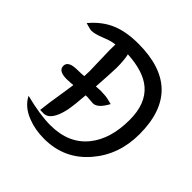

<svg xmlns="http://www.w3.org/2000/svg" viewBox="-209 -976 1192 1192"><g transform="rotate(45 387.0 -380.0)"><path d="M347 36Q267 36 202 10Q122 -21 90 -85Q224 -51 314 -51Q477 -51 562 -159Q640 -257 640 -423Q640 -565 559 -634Q488 -695 344 -703Q354 -662 354 -592Q354 -565 341 -364Q332 -243 322 -194Q295 -73 232 -73Q232 -73 203 -74Q207 -121 231 -269Q250 -389 250 -462Q250 -492 247 -577Q244 -649 246 -691Q217 -690 163 -668Q109 -646 78 -646Q73 -646 51 -652Q40 -655 26 -659Q89 -735 169 -767Q241 -796 344 -796Q746 -796 746 -403Q746 -223 638 -97Q525 36 347 36ZM354 -338Q325 -338 269 -331.5Q213 -325 184 -325Q111 -325 111 -369Q111 -413 191 -413Q231 -413 261 -417Q301 -418 384 -424Q415 -422 422 -422Q439 -422 487 -409Q447 -334 405 -334Q397 -334 380 -336Q363 -338 354 -338Z"/></g></svg>

Font: Wortlaut AH
Style: SemiBold
Weight: 600
Designer: Andreas Höfeld
Foundry: Fontgrube AH
Version: Version 2.59